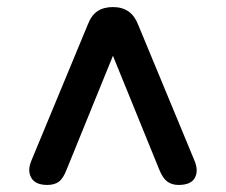

<svg xmlns="http://www.w3.org/2000/svg" viewBox="-20 -656 640 544"><path d="M114 -132Q80 -132 68.5 -152.5Q57 -173 69 -201L229 -587Q239 -613 256.5 -624.5Q274 -636 300 -636Q352 -636 371 -587L531 -201Q543 -172 532 -152Q521 -132 486 -132Q467 -132 454 -141.5Q441 -151 431 -176L300 -498L169 -176Q159 -150 146.5 -141Q134 -132 114 -132Z"/></svg>

Font: Chiron GoRound TC
Style: Bold
Weight: 700
Designer: Ryoko NISHIZUKA 西塚涼子 (kana, bopomofo & ideographs); Paul D. Hunt (Latin, Greek & Cyrillic); Sandoll Communications 산돌커뮤니
Foundry: Adobe
Version: Version 1.000;hotconv 1.1.1;makeotfexe 2.6.0